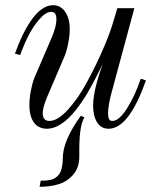

<svg xmlns="http://www.w3.org/2000/svg" viewBox="-20 -488 610 746"><path d="M133.8 237.8 138.2 213.9Q149.4 213.9 156 213.6Q162.6 213.4 172.9 211.4Q183.1 209.5 189.5 206.3Q195.8 203.1 203.1 196.5Q210.4 189.9 214.6 180.9Q218.8 171.9 221.4 158Q224.1 144 224.1 126Q224.1 58.6 293.9 -38.1L308.1 -32.2Q288.1 0 288.1 92.8V121.1Q288.1 162.6 265.1 189.7Q242.2 216.8 209 227.3Q175.8 237.8 133.8 237.8ZM526.9 -182.1 546.9 -175.8Q481 12.2 401.9 12.2Q372.6 12.2 357.2 -12.7Q341.8 -37.6 341.8 -77.1Q341.8 -135.3 378.9 -238.8Q335.4 -150.9 311.5 -112.8Q232.9 12.2 162.1 12.2Q129.9 12.2 112.1 -11.7Q94.2 -35.6 94.2 -80.1Q94.2 -106 100.1 -136.5Q106 -167 113.8 -186L183.1 -347.2Q199.2 -386.7 199.2 -413.1Q199.2 -441.9 179.2 -441.9Q157.7 -441.9 133.1 -413.3Q108.4 -384.8 90.3 -348.9Q72.3 -313 58.1 -273.9L38.1 -279.8Q51.8 -317.9 67.1 -349.9Q82.5 -381.8 101.3 -409.2Q120.1 -436.5 141.8 -452.1Q163.6 -467.8 186 -467.8Q215.8 -467.8 233.4 -441.9Q251 -416 251 -375Q251 -350.6 245.1 -320.1Q239.3 -289.6 231 -270L162.1 -108.9Q146 -69.3 146 -48.8Q146 -18.1 171.9 -18.1Q204.1 -18.1 243.9 -61.8Q283.7 -105.5 317.6 -168.2Q351.6 -231 377.4 -290Q403.3 -349.1 416 -390.1L436 -456.1H502L415 -133.8Q399.9 -79.6 399.9 -47.9Q399.9 -31.7 403.8 -24.9Q407.7 -18.1 417 -18.1Q442.9 -18.1 474.1 -67.9Q505.4 -117.7 526.9 -182.1Z"/></svg>

Font: Flanker Steampunk
Style: Italic
Weight: 400
Italic angle: -12°
Designer: Alexey Kryukov, Leonardo Di Lena
Foundry: Alexey Kryukov, Leonardo Di Lena
Version: 1.210